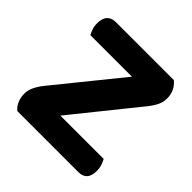

<svg xmlns="http://www.w3.org/2000/svg" viewBox="-162 -746 882 882"><g transform="rotate(45 279.5 -304.5)"><path d="M76 -167 434 -609H480Q518 -578 518 -527Q518 -504 508 -483Q498 -462 482 -442L126 0H72Q57 -12 47.5 -33Q38 -54 38 -80Q38 -102 49 -124.5Q60 -147 76 -167ZM92 0 163 -125H508Q514 -115 519.5 -99Q525 -83 525 -64Q525 -31 510.5 -15.5Q496 0 470 0ZM451 -609 395 -484H63Q57 -494 51.5 -509.5Q46 -525 46 -544Q46 -577 61 -593Q76 -609 102 -609Z"/></g></svg>

Font: Baloo Bhaijaan 2
Style: Bold
Weight: 700
Designer: Sanskriti Dholi, Noopur Datye and Ek Type
Foundry: Ek Type
Version: Version 1.701